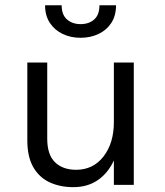

<svg xmlns="http://www.w3.org/2000/svg" viewBox="-20 -724 646 752"><path d="M267 9Q215 9 174.2 -10Q133.5 -29 110.2 -69.5Q87 -110 87 -175V-479H165V-181Q165 -118 195.5 -88.5Q226 -59 278 -59Q345 -59 385.5 -111.2Q426 -163.5 426 -246V-479H504V0H426V-95.5Q403 -46 363 -18.5Q323 9 267 9ZM295.5 -576Q257 -576 225.5 -591Q194 -606 175.2 -634.5Q156.5 -663 156.5 -703.5H221.5Q221.5 -666 242.5 -647.8Q263.5 -629.5 295.5 -629.5Q328.5 -629.5 349 -647.8Q369.5 -666 369.5 -703.5H434.5Q434.5 -662.5 415.8 -634Q397 -605.5 365.5 -590.8Q334 -576 295.5 -576Z"/></svg>

Font: Betina Sans
Style: Regular
Weight: 400
Designer: Jonathan Pinhorn (font) & Cristiano Sobral (main changes)
Version: Version 2.001;April 28, 2021;FontCreator 13.0.0.2655 32-bit;